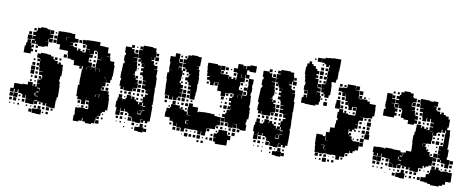

<svg xmlns="http://www.w3.org/2000/svg" viewBox="-65 -1031 3340 1357"><g transform="rotate(10 1605.0 -352.5)"><path d="M142 -490H138V-469H114V-493H135V-499H114V-523H135V-530H115V-552H135V-562H142V-585H164V-593H208V-586H231V-561H233V-584H259V-558H236V-553H258V-529H236V-524H259V-498H233V-521H229V-498H209V-497H232V-465H209V-458H164V-443H148V-459H163V-467H142ZM723 -149H724V-93H709V-78H689V-68H682V-45H661V-40H675V-22H657V-36H654V-13H650V13H628V21H584V12H563V-11H558V11H536V19H496V-21H501V-44H499V-78H526V-81H566V-78H587V-80H589V-101H586V-138H563V-159H562V-135H560V-107H532V-135H530V-136H501V-156H491V-185H490V-237H498V-251H496V-291H497V-320H498V-349H502V-371H478V-370H495V-352H477V-369H434V-395H430V-403H408V-408H383V-434H379V-460H345V-461H316V-495H290V-523H288V-559H290V-587H319V-588H383V-585H410V-559H414V-554H439V-528H414V-523H386V-521H406V-501H387V-499H414V-494H439V-475H448V-489H464V-475H480V-469H497V-470H502V-495H528V-498H503V-523H498V-526H471V-556H498V-559H527V-560H595V-535H630V-533H658V-493H678V-469H654V-467H682V-444H689V-440H715V-416H721V-336H717V-310H710V-287H682V-310H681V-286H662V-285H680V-257H661V-250H675V-232H657V-246H654V-227H712V-204H719V-178H723ZM118 -579H134V-563H118ZM271 -576H281V-566H271ZM378 -553V-554H352V-531H354V-553ZM86 -551H106V-531H86ZM266 -551H286V-531H266ZM446 -551H466V-531H446ZM81 -526H111V-496H81ZM265 -522H287V-500H265ZM477 -520H495V-502H477ZM434 -519V-503H418V-519ZM561 -493V-466H535V-462H557V-440H535V-432H534V-411H536V-406H561V-376H536V-375H560V-353H561V-376H590V-407H592V-435H620V-463H619V-438H593V-464H589V-487H583V-474H569V-488H582V-495H564V-493ZM134 -413H121V-396H71V-446H78V-469H84V-493H108V-469H114V-446H117V-460H135V-442H121V-429H134ZM531 -493H530V-470H531ZM480 -487H492V-475H480ZM570 -457H582V-445H570ZM377 -410H355V-432H377ZM149 -428H163V-414H149ZM569 -428H583V-414H569ZM552 -415H540V-427H552ZM360 -208H363V-179H364V-123H357V-100H354V-43H318V-47H292V-68H286V-51H266V-68H253V-71H227V-50H205V-72H226V-77H205V-72H202V-45H170V-47H142V-75H167V-76H141V-101H137V-80H115V-102H107V-108H83V-130H77V-110H55V-130H49V-108H23V-134H45V-172H87V-171H101V-176H139V-198H173V-174H179V-173H202V-195H222V-197H202V-225H222V-232H207V-250H225V-235H231V-253H228V-259H204V-283H227V-286H201V-312H197V-368H195V-352H177V-370H193V-376H171V-406H193V-414H239V-411H266V-402H287V-383H297V-400H315V-382H298V-376H321V-356H328V-369H344V-356H361V-328H363V-274H356V-251H353V-235H360ZM567 -400H585V-382H567ZM329 -384V-398H343V-384ZM617 -375H591V-352H593V-374H617ZM621 -372H619V-352H621ZM532 -353V-371H530V-353ZM162 -367V-355H150V-367ZM166 -321H146V-341H166ZM177 -340H195V-322H177ZM675 -318H662V-316H675ZM142 -315H170V-287H142ZM195 -292H177V-310H195ZM143 -284H169V-258H143ZM194 -279V-263H178V-279ZM690 -265V-277H702V-265ZM706 -231H686V-251H706ZM195 -232H177V-250H195ZM150 -247H162V-235H150ZM162 -205H150V-217H162ZM191 -216V-206H181V-216ZM648 -173H651V-194H628V-193H648ZM624 -189H621V-173H624ZM179 -188H193V-174H179ZM227 -144H229V-167H208V-162H227ZM223 -140H208V-133H223ZM507 -130H525V-112H507ZM567 -130H585V-112H567ZM198 -110H204V-129H198ZM223 -109H205V-105H223ZM81 -76H51V-106H81ZM48 -79H24V-103H48ZM538 -83V-99H554V-83ZM102 -85H90V-97H102ZM582 -97V-85H570V-97ZM519 -94V-88H513V-94ZM77 -50H55V-72H77ZM45 -52H27V-70H45ZM135 -52H117V-70H135ZM253 -54H239V-68H253ZM91 -56V-66H101V-56ZM692 -57V-65H700V-57ZM317 -20H295V-42H317ZM236 -21V-41H256V-21ZM208 -23V-39H224V-23ZM284 -23H268V-39H284ZM343 -24H329V-38H343ZM102 -25H90V-37H102ZM702 -25H690V-37H702ZM161 -26H151V-36H161ZM40 -27H32V-35H40ZM70 -27H62V-35H70ZM182 -27V-35H190V-27ZM200 -17H228V-19H264V17H228V15H200ZM678 -13V11H654V-13ZM197 10H175V-12H197ZM314 7H298V-9H314ZM281 4H271V-6H281Z M1029 -187V-176H1034V-96H1033V-67H1018V-52H1000V-67H989V-51H969V-71H985V-73H966V-44H932V-48H906V-73H901V-79H877V-100H868V-108H846V-127H842V-108H816V-128H813V-107H785V-128H776V-174H782V-198H816V-174H817V-193H837V-203H843V-227H875V-204H879V-221H899V-204H912V-193H931V-175H938V-192H958V-232H969V-251H987V-260H968V-282H987V-283H961V-289H937V-313H959V-319H937V-343H959V-346H934V-370H928V-381H909V-401H925V-412H910V-430H925V-440H908V-462H926V-463H901V-485H898V-472H880V-490H893V-497H875V-525H893V-526H874V-556H898V-561H879V-581H899V-562H900V-590H968V-585H993V-560H998V-524H1022V-498H996V-522H990V-500H972V-493H991V-470H998V-463H1021V-439H1001V-437H1025V-405H1024V-382H1030V-353H1031V-309H1029V-293H1031V-235H1033V-187ZM779 -321H782V-337H775V-385H777V-413H778V-442H786V-461H779V-501H785V-519H777V-563H819V-581H839V-561H821V-553H841V-529H847V-525H873V-497H847V-494H872V-468H847V-467H875V-441H879V-401H871V-379H856V-377H875V-356H880V-370H898V-352H884V-343H901V-319H884V-318H906V-284H881V-281H899V-261H879V-279H875V-255H813V-279H810V-260H788V-281H779ZM855 -575H863V-567H855ZM849 -551H869V-531H849ZM1000 -550H1018V-532H1000ZM968 -519H967V-504H968ZM1015 -487V-475H1003V-487ZM882 -458H896V-444H882ZM930 -445H931V-458H930ZM893 -425V-417H885V-425ZM915 -357V-365H923V-357ZM930 -320H908V-342H930ZM929 -311V-291H909V-311ZM930 -260H908V-282H930ZM940 -280H958V-262H940ZM868 -250V-232H850V-250ZM821 -249H837V-233H821ZM927 -249V-233H911V-249ZM792 -234V-248H806V-234ZM942 -248H956V-234H942ZM895 -247V-235H883V-247ZM811 -199H787V-223H811ZM912 -218H926V-204H912ZM955 -217V-205H943V-217ZM833 -215V-207H825V-215ZM966 -168V-136H984V-139H967V-163H984V-168H966V-190H960V-170H943V-168ZM961 -109H964V-134H943V-132H960V-110H938V-127H936V-109H937V-105H961ZM814 -76H784V-106H814ZM839 -81H819V-101H839ZM866 -84H852V-98H866ZM901 -49H877V-73H901ZM838 -52H820V-70H838ZM807 -53H791V-69H807ZM863 -57H855V-65H863ZM968 -20V-42H990V-20ZM928 -22H910V-40H928ZM1003 -25V-37H1015V-25ZM834 -26H824V-36H834ZM945 -27V-35H953V-27ZM802 -28H796V-34H802ZM856 -28V-34H862V-28ZM935 -15H961V-19H997V17H961V13H935ZM1020 10H998V-12H1020ZM924 4H914V-6H924ZM863 3H855V-5H863Z M1707 -204V-184H1704V-162H1711V-120H1669V-127H1646V-155H1644V-156H1621V-154H1643V-128H1617V-150H1616V-125H1584V-150H1580V-131H1560V-151H1579V-156H1555V-181H1553V-158H1527V-184H1550V-191H1530V-211H1550V-221H1556V-245H1579V-250H1559V-272H1576V-283H1562V-299H1576V-310H1559V-332H1578V-343H1585V-362H1581V-365H1559V-362H1526V-335H1494V-363H1492V-366H1465V-424H1440V-422H1461V-400H1439V-421H1433V-398H1407V-421H1400V-431H1380V-451H1396V-457H1376V-484H1373V-511H1370V-551H1440V-544H1463V-519H1465V-546H1495V-516H1468V-493H1471V-510H1489V-492H1472V-488H1492V-489H1528V-466H1531V-480H1549V-466H1562V-479H1578V-465H1584V-487H1586V-514H1583V-517H1556V-545H1582V-579H1618V-552H1619V-572H1641V-552H1645V-576H1667V-584H1713V-538H1667V-546H1651V-514H1673V-488H1647V-510H1644V-487H1616V-510H1614V-487H1616V-486H1645V-456H1618V-423H1614V-400H1619V-397H1646V-365H1619V-364H1643V-342H1646V-365H1672V-369H1677V-394H1673V-428H1676V-454H1673V-488H1707V-454H1704V-428H1707V-394H1703V-369H1708V-341H1710V-301H1708V-286H1715V-258H1717V-204ZM1132 -273V-275H1104V-304H1103V-332H1101V-388H1097V-434H1107V-454H1129V-455H1104V-487H1105V-511H1100V-551H1134V-577H1166V-545H1165V-520H1169V-514H1193V-488H1169V-483H1192V-463H1201V-480H1217V-488H1197V-514H1217V-517H1196V-545H1217V-554H1223V-578H1248V-583H1292V-579H1318V-543H1317V-514H1292V-512H1311V-490H1293V-489H1318V-462H1321V-435H1324V-387H1320V-373H1322V-329H1319V-302H1317V-274H1283V-302H1281V-329H1280V-311H1260V-331H1278V-340H1259V-362H1278V-368H1257V-389H1248V-400H1229V-422H1248V-433H1253V-448H1247V-458H1227V-478H1219V-462H1202V-419H1200V-391H1194V-375H1204V-363H1222V-339H1207V-335H1224V-307H1207V-304H1223V-278H1201V-271H1220V-251H1200V-270H1193V-248H1167V-270H1163V-248H1137V-273ZM1203 -554V-568H1217V-554ZM1174 -567H1186V-555H1174ZM1169 -542H1191V-520H1169ZM1500 -541H1520V-521H1500ZM1536 -535H1544V-527H1536ZM1561 -510H1579V-492H1561ZM1516 -507V-495H1504V-507ZM1167 -482V-463H1168V-482ZM1653 -478H1667V-464H1653ZM1638 -433H1622V-449H1638ZM1204 -447H1216V-435H1204ZM1234 -435V-447H1246V-435ZM1664 -445V-437H1656V-445ZM1649 -422H1671V-400H1649ZM1383 -418H1397V-404H1383ZM1634 -407H1626V-415H1634ZM1213 -414V-408H1207V-414ZM1670 -371H1650V-391H1670ZM1204 -387H1216V-375H1204ZM1234 -375V-387H1246V-375ZM1617 -362H1615V-343H1617ZM1532 -359H1548V-343H1532ZM1562 -343V-359H1578V-343ZM1247 -344H1233V-358H1247ZM1251 -310H1229V-332H1251ZM1500 -331H1520V-311H1500ZM1536 -317V-325H1544V-317ZM1226 -305H1254V-277H1226ZM1260 -301H1280V-281H1260ZM1547 -284H1533V-298H1547ZM1506 -287V-295H1514V-287ZM1552 -249H1528V-273H1552ZM1109 -272H1131V-250H1109ZM1229 -272H1251V-250H1229ZM1263 -254V-268H1277V-254ZM1503 -268H1517V-254H1503ZM1306 -267V-255H1294V-267ZM1581 -252H1583V-267H1581ZM1468 -94V-93H1441V-90H1437V-64H1434V-37H1406V-63H1402V-39H1378V-63H1372V-65H1347V-64H1313V-65H1288V-63H1282V-39H1258V-63H1252V-65H1224V-92H1222V-69H1198V-93H1192V-116H1191V-100H1169V-122H1131V-160H1135V-186H1157V-194H1163V-218H1197V-216H1225V-197H1233V-208H1247V-194H1236V-192H1261V-183H1282V-160H1287V-184H1283V-218H1286V-245H1314V-225H1354V-193H1363V-198H1391V-200H1449V-198H1477V-187H1496V-185H1524V-157H1504V-156H1525V-126H1504V-118H1517V-104H1503V-117H1497V-94ZM1191 -242V-220H1169V-242ZM1260 -241H1280V-221H1260ZM1128 -223H1112V-239H1128ZM1248 -239V-223H1232V-239ZM1215 -236V-226H1205V-236ZM1545 -236V-226H1535V-236ZM1148 -229V-233H1152V-229ZM1276 -207V-195H1264V-207ZM1155 -196H1145V-206H1155ZM1513 -204V-198H1507V-204ZM1308 -156V-158H1289V-156ZM1529 -152H1551V-130H1529ZM1303 -126H1289V-123H1303ZM1282 -122V-99H1288V-97H1303V-99H1288V-122ZM1641 -100H1619V-122H1641ZM1669 -102H1651V-120H1669ZM1548 -119V-103H1532V-119ZM1592 -119H1608V-103H1592ZM1566 -107V-115H1574V-107ZM1586 -73H1592V-66H1615V-36H1596V5H1567V6H1513V-8H1497V-34H1513V-36H1495V-66H1516V-75H1524V-97H1586ZM1641 -70H1619V-92H1641ZM1459 -90V-72H1441V-90ZM1187 -74H1173V-88H1187ZM1607 -88V-74H1593V-88ZM1515 -86V-76H1505V-86ZM1251 -40H1229V-62H1251ZM1220 -41H1200V-61H1220ZM1293 -44V-58H1307V-44ZM1487 -58V-44H1473V-58ZM1355 -46V-56H1365V-46ZM1327 -48V-54H1333V-48ZM1312 -9H1288V-33H1312ZM1402 -9H1378V-33H1402ZM1490 -11H1470V-31H1490ZM1339 -12H1321V-30H1339ZM1369 -12H1351V-30H1369ZM1457 -14H1443V-28H1457ZM1416 -17V-25H1424V-17ZM1273 -18H1267V-24H1273ZM1428 17H1412V1H1428ZM1397 16H1383V2H1397Z M2017 -187V-176H2022V-96H2021V-67H2006V-52H1988V-67H1977V-51H1957V-71H1973V-73H1954V-44H1920V-48H1894V-73H1889V-79H1865V-100H1856V-108H1834V-127H1830V-108H1804V-128H1801V-107H1773V-128H1764V-174H1770V-198H1804V-174H1805V-193H1825V-203H1831V-227H1863V-204H1867V-221H1887V-204H1900V-193H1919V-175H1926V-192H1946V-232H1957V-251H1975V-260H1956V-282H1975V-283H1949V-289H1925V-313H1947V-319H1925V-343H1947V-346H1922V-370H1916V-381H1897V-401H1913V-412H1898V-430H1913V-440H1896V-462H1914V-463H1889V-485H1886V-472H1868V-490H1881V-497H1863V-525H1881V-526H1862V-556H1886V-561H1867V-581H1887V-562H1888V-590H1956V-585H1981V-560H1986V-524H2010V-498H1984V-522H1978V-500H1960V-493H1979V-470H1986V-463H2009V-439H1989V-437H2013V-405H2012V-382H2018V-353H2019V-309H2017V-293H2019V-235H2021V-187ZM1767 -321H1770V-337H1763V-385H1765V-413H1766V-442H1774V-461H1767V-501H1773V-519H1765V-563H1807V-581H1827V-561H1809V-553H1829V-529H1835V-525H1861V-497H1835V-494H1860V-468H1835V-467H1863V-441H1867V-401H1859V-379H1844V-377H1863V-356H1868V-370H1886V-352H1872V-343H1889V-319H1872V-318H1894V-284H1869V-281H1887V-261H1867V-279H1863V-255H1801V-279H1798V-260H1776V-281H1767ZM1843 -575H1851V-567H1843ZM1837 -551H1857V-531H1837ZM1988 -550H2006V-532H1988ZM1956 -519H1955V-504H1956ZM2003 -487V-475H1991V-487ZM1870 -458H1884V-444H1870ZM1918 -445H1919V-458H1918ZM1881 -425V-417H1873V-425ZM1903 -357V-365H1911V-357ZM1918 -320H1896V-342H1918ZM1917 -311V-291H1897V-311ZM1918 -260H1896V-282H1918ZM1928 -280H1946V-262H1928ZM1856 -250V-232H1838V-250ZM1809 -249H1825V-233H1809ZM1915 -249V-233H1899V-249ZM1780 -234V-248H1794V-234ZM1930 -248H1944V-234H1930ZM1883 -247V-235H1871V-247ZM1799 -199H1775V-223H1799ZM1900 -218H1914V-204H1900ZM1943 -217V-205H1931V-217ZM1821 -215V-207H1813V-215ZM1954 -168V-136H1972V-139H1955V-163H1972V-168H1954V-190H1948V-170H1931V-168ZM1949 -109H1952V-134H1931V-132H1948V-110H1926V-127H1924V-109H1925V-105H1949ZM1802 -76H1772V-106H1802ZM1827 -81H1807V-101H1827ZM1854 -84H1840V-98H1854ZM1889 -49H1865V-73H1889ZM1826 -52H1808V-70H1826ZM1795 -53H1779V-69H1795ZM1851 -57H1843V-65H1851ZM1956 -20V-42H1978V-20ZM1916 -22H1898V-40H1916ZM1991 -25V-37H2003V-25ZM1822 -26H1812V-36H1822ZM1933 -27V-35H1941V-27ZM1790 -28H1784V-34H1790ZM1844 -28V-34H1850V-28ZM1923 -15H1949V-19H1985V17H1949V13H1923ZM2008 10H1986V-12H2008ZM1912 4H1902V-6H1912ZM1851 3H1843V-5H1851Z M2196 -459V-473H2209V-483H2190V-509H2209V-510H2187V-542H2210V-548H2195V-564H2211V-549H2214V-575H2216V-596H2213V-636H2216V-663H2219V-680H2213V-666H2193V-683H2180V-691H2158V-721H2180V-729H2207V-732H2234V-735H2292V-677H2291V-648H2288V-642H2289V-590H2282V-567H2252V-549H2256V-520H2257V-472H2248V-451H2218V-472H2210V-459ZM2129 -720H2157V-692H2129ZM2108 -711H2118V-701H2108ZM2162 -479H2186V-457H2194V-415H2188V-391H2167V-382H2119V-383H2090V-386H2063V-426H2073V-446H2093V-429H2097V-449H2096V-478H2095V-479H2066V-513H2070V-537H2064V-563H2060V-588H2055V-644H2061V-668H2074V-685H2092V-668H2105V-657H2124V-640H2137V-627H2154V-605H2137V-595H2152V-577H2135V-571H2158V-515H2161V-538H2185V-514H2162V-508H2185V-484H2162ZM2168 -671V-681H2178V-671ZM2183 -636H2163V-656H2183ZM2194 -655H2212V-637H2194ZM2186 -603H2160V-629H2186ZM2209 -622V-610H2197V-622ZM2163 -596H2183V-576H2163ZM2213 -576H2193V-596H2213ZM2588 -461V-433H2590V-379H2578V-361H2551V-358H2516V-333H2491V-328H2487V-302H2468V-300H2487V-272H2468V-262H2479V-250H2467V-261H2453V-246H2433V-261H2429V-243H2430V-224H2435V-234H2451V-218H2441V-212H2459V-191H2468V-182H2519V-150H2518V-121H2497V-112H2483V-96H2463V-108H2459V-90H2434V-85H2430V-59H2401V-58H2396V-33H2370V-58H2365V-62H2340V-59H2306V-62H2281V-58H2245V-60H2217V-87H2214V-114H2211V-143H2210V-189H2256V-181H2275V-214H2298V-251H2328V-281H2331V-308H2338V-324H2331V-368H2339V-389H2306V-423H2309V-450H2337V-423H2340V-390H2367V-368H2375V-367H2404V-361H2455V-364H2457V-421H2431V-418H2425V-394H2401V-418H2395V-440H2393V-426H2373V-446H2387V-452H2369V-480H2367V-505H2365V-484H2341V-508H2362V-509H2336V-513H2310V-539H2336V-543H2362V-547H2368V-571H2428V-546H2430V-569H2456V-543H2433V-540H2457V-512H2459V-488H2463V-506H2483V-486H2465V-482H2483V-486H2523V-476H2543V-461ZM2314 -565H2332V-547H2314ZM2180 -563V-549H2166V-563ZM2346 -563H2360V-549H2346ZM2460 -539H2486V-513H2460ZM2314 -505H2332V-487H2314ZM2497 -502H2509V-490H2497ZM2530 -499H2536V-493H2530ZM2072 -477H2094V-455H2072ZM2159 -477V-461H2160V-477ZM2343 -476H2363V-456H2343ZM2331 -474V-458H2315V-474ZM2361 -444V-428H2345V-444ZM2227 -430V-442H2239V-430ZM2208 -431H2198V-441H2208ZM2246 -393H2220V-419H2246ZM2432 -417H2454V-395H2432ZM2363 -396H2343V-416H2363ZM2376 -413H2390V-399H2376ZM2390 -369H2376V-383H2390ZM2450 -383V-369H2436V-383ZM2410 -373V-379H2416V-373ZM2515 -360H2491V-359H2515ZM2554 -337V-355H2572V-337ZM2526 -353H2540V-339H2526ZM2577 -302H2549V-330H2577ZM2495 -324H2511V-308H2495ZM2535 -318V-314H2531V-318ZM2553 -276V-296H2573V-276ZM2495 -294H2511V-278H2495ZM2541 -278H2525V-294H2541ZM2575 -244H2551V-268H2575ZM2544 -245H2522V-267H2544ZM2498 -251V-261H2508V-251ZM2580 -209H2546V-243H2580ZM2539 -232V-220H2527V-232ZM2546 -183H2520V-209H2546ZM2509 -190H2497V-202H2509ZM2477 -200V-192H2469V-200ZM2546 -153H2520V-179H2546ZM2298 -153V-154H2281V-178H2278V-153ZM2255 -120V-118H2275V-94H2279V-119H2276V-120ZM2294 -92H2281V-90H2294ZM2450 -69H2436V-83H2450ZM2244 -35H2222V-57H2244ZM2284 -37V-55H2302V-37ZM2271 -38H2255V-54H2271ZM2420 -39H2406V-53H2420ZM2349 -42V-50H2357V-42ZM2321 -44V-48H2325V-44ZM2307 -2H2279V-30H2307ZM2361 -8H2345V-24H2361ZM2330 -9H2316V-23H2330ZM2269 -10H2257V-22H2269ZM2237 -12H2229V-20H2237Z M2728 -396H2678V-397H2649V-445H2659V-461H2653V-501H2655V-522H2654V-560H2692V-526H2718V-496H2693V-494H2716V-470H2720V-494H2744V-499H2721V-523H2743V-531H2723V-551H2743V-561H2751V-583H2771V-593H2815V-586H2838V-561H2843V-555H2867V-527H2843V-523H2865V-499H2841V-521H2837V-499H2841V-493H2865V-469H2843V-467H2869V-443H2875V-434H2896V-408H2875V-403H2895V-379H2875V-369H2831V-395H2797V-404H2776V-438H2778V-459H2771V-468H2750V-492H2746V-468H2722V-462H2744V-440H2728V-431H2743V-411H2728ZM2696 -578H2710V-564H2696ZM2726 -578H2740V-564H2726ZM2989 -75H2961V-73H2960V-44H2926V-47H2899V-68H2893V-51H2873V-68H2861V-53H2845V-69H2860V-71H2835V-49H2811V-71H2807V-47H2779V-71H2777V-47H2749V-75H2773V-77H2749V-101H2743V-104H2716V-107H2689V-129H2685V-109H2661V-129H2656V-108H2630V-131H2623V-171H2651V-173H2695V-170H2707V-177H2759V-174H2816V-163H2835V-142H2838V-166H2854V-180H2890V-217H2889V-244H2886V-298H2891V-323H2896V-348H2897V-377H2929V-356H2934V-370H2952V-356H2966V-368H2980V-354H2968V-351H2990V-374H3014V-379H2991V-403H3014V-408H2990V-432H2984V-410H2962V-432H2957V-407H2929V-432H2924V-469H2901V-493H2924V-496H2898V-523H2895V-559H2931V-558H2960V-554H2986V-558H3020V-524H2994V-522H3014V-500H3022V-493H3045V-476H3054V-490H3072V-476H3088V-468H3110V-450H3122V-392H3114V-375H3137V-348H3140V-289H3141V-253H3140V-238H3150V-184H3147V-167H3169V-135H3167V-107H3139V-135H3137V-136H3108V-157H3103V-141H3083V-161H3099V-167H3079V-195H3096V-197H3079V-225H3096V-227H3079V-255H3105V-289H3106V-348H3109V-370H3103V-351H3083V-370H3077V-347H3052V-342H3045V-319H3022V-282H3018V-256H2991V-253H2964V-251H2983V-231H2967V-230H2992V-211H2998V-216H3008V-206H3003V-199H3021V-175H3027V-168H3049V-195H3077V-167H3050V-134H3049V-105H3028V-96H3009V-85H2997V-96H2989ZM2693 -551H2713V-531H2693ZM2874 -550H2892V-532H2874ZM2872 -522H2894V-500H2872ZM3024 -520H3042V-502H3024ZM2889 -487V-475H2877V-487ZM2904 -460H2922V-442H2904ZM2875 -459H2891V-443H2875ZM2756 -458H2770V-444H2756ZM2769 -427V-415H2757V-427ZM2919 -427V-415H2907V-427ZM2922 -382H2904V-400H2922ZM2966 -398H2980V-384H2966ZM2937 -385V-397H2949V-385ZM2993 -346H3014V-348H2993ZM3018 -320H3021V-342H3018ZM3085 -339H3101V-323H3085ZM3056 -338H3070V-324H3056ZM3027 -295V-307H3039V-295ZM3069 -307V-295H3057V-307ZM3098 -306V-296H3088V-306ZM3051 -283H3075V-259H3051ZM3042 -262H3024V-280H3042ZM3101 -263H3085V-279H3101ZM2963 -250H2961V-235H2963ZM3058 -246H3068V-236H3058ZM3006 -244V-238H3000V-244ZM3068 -206H3058V-216H3068ZM3027 -187H3039V-175H3027ZM3051 -163H3075V-139H3051ZM3171 -163H3195V-139H3171ZM2832 -133V-139H2816V-133ZM3073 -131V-111H3053V-131ZM3174 -130H3192V-112H3174ZM3115 -129H3131V-113H3115ZM2811 -128H2806V-111H2811ZM3098 -126V-116H3088V-126ZM2813 -104H2832V-109H2813ZM2689 -75H2657V-107H2689ZM2656 -78H2630V-104H2656ZM3201 -79V-50H3202V-12H3165V11H3146V22H3124V30H3062V23H3039V17H3015V14H2988V-16H3015V-19H3021V-43H3040V-54H3046V-78H3070V-79H3051V-103H3075V-84H3083V-101H3103V-84H3116V-78H3133V-81H3173V-79ZM2743 -81H2723V-101H2743ZM3160 -98V-84H3146V-98ZM2709 -85H2697V-97H2709ZM3189 -97V-85H3177V-97ZM3127 -95V-87H3119V-95ZM2833 -73V-78H2813V-73ZM2653 -51H2633V-71H2653ZM2683 -51H2663V-71H2683ZM2741 -53H2725V-69H2741ZM2709 -55H2697V-67H2709ZM2979 -67V-55H2967V-67ZM3039 -55H3027V-67H3039ZM3006 -64V-58H3000V-64ZM2842 -42H2864V-20H2872V18H2834V14H2808V-16H2834V-20H2842ZM2922 -22H2904V-40H2922ZM2952 -22H2934V-40H2952ZM2891 -23H2875V-39H2891ZM2816 -24V-38H2830V-24ZM2709 -25H2697V-37H2709ZM2648 -26H2638V-36H2648ZM2788 -26V-36H2798V-26ZM2677 -27H2669V-35H2677ZM2767 -27H2759V-35H2767ZM2803 9H2783V-11H2803ZM2983 9H2963V-11H2983ZM2921 7H2905V-9H2921ZM2949 5H2937V-7H2949ZM2888 4H2878V-6H2888ZM2735 1H2731V-3H2735Z"/></g></svg>

Font: Rubik-Storm
Style: Regular
Weight: 400
Designer: NaN (generative design), Hubert & Fischer (Rubik source font outlines)
Foundry: NaN, Hubert & Fischer
Version: Version 1.000